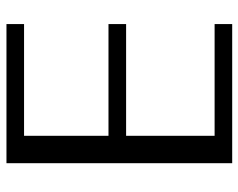

<svg xmlns="http://www.w3.org/2000/svg" viewBox="-94 -662 756 609"><g transform="rotate(-90 284.5 -358.0)"><path d="M70.8 0V-716H512.2V-660.2H91.6L157.8 -710.5V-343.1L103.2 -392.4H512.2V-336.5H102.1L157.8 -388.6V-6.6L103.2 -55.8H512.2V0Z"/></g></svg>

Font: Russolo 10pt ExtraLight
Style: Regular
Weight: 200
Designer: Micah Stupak-Hahn
Version: Version 1.000